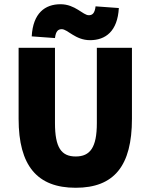

<svg xmlns="http://www.w3.org/2000/svg" viewBox="-20 -876 712 908"><path d="M338 12C520 12 604 -92 604 -314V-650H438V-294C438 -178 406 -136 338 -136C270 -136 240 -178 240 -294V-650H68V-314C68 -92 156 12 338 12ZM406 -686C479 -686 536 -728 542 -838L432 -846C428 -812 416 -804 400 -804C372 -804 336 -856 266 -856C193 -856 136 -814 130 -704L240 -696C244 -730 256 -738 272 -738C300 -738 336 -686 406 -686Z"/></svg>

Font: Giro Sans Black
Style: Regular
Weight: 900
Designer: Paul D. Hunt
Foundry: Adobe Systems Incorporated
Version: Version 1.000;PS 1.0;hotconv 1.0.88;makeotf.lib2.5.647800